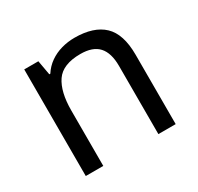

<svg xmlns="http://www.w3.org/2000/svg" viewBox="-122 -691 863 836"><g transform="rotate(-30 309.0 -273.0)"><path d="M343 -546Q439 -546 488 -499.5Q537 -453 537 -349V0H450V-343Q450 -408 421 -440Q392 -472 330 -472Q241 -472 207 -422Q173 -372 173 -278V0H85V-536H156L169 -463H174Q192 -491 218.5 -509.5Q245 -528 277 -537Q309 -546 343 -546Z"/></g></svg>

Font: ing115
Style: Regular
Weight: 400
Designer: Monotype Design Team
Foundry: Monotype Imaging Inc.
Version: Version 2.013